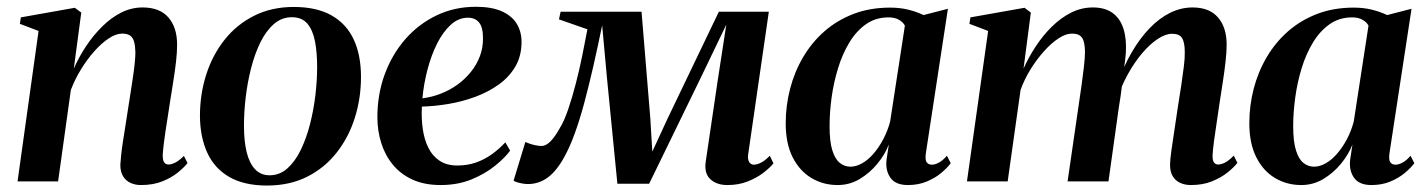

<svg xmlns="http://www.w3.org/2000/svg" viewBox="-20 -548 4309 580"><path d="M203 -341Q218.5 -376 240.2 -408.8Q262 -441.5 288.8 -468Q315.5 -494.5 346.2 -510Q377 -525.5 411 -525.5Q462.5 -525.5 488.8 -495.2Q515 -465 515 -413Q515 -390.5 511.8 -362Q508.5 -333.5 503.5 -302.2Q498.5 -271 493.5 -239.5Q489.5 -211.5 484.5 -180.8Q479.5 -150 476 -123.2Q472.5 -96.5 471.5 -80Q471.5 -63.5 476.2 -57.2Q481 -51 489 -51Q498 -51 509.8 -57Q521.5 -63 535.5 -77L546.5 -55.5Q536 -42 516.8 -26.5Q497.5 -11 470 0Q442.5 11 405.5 11Q388.5 11 374.2 4.5Q360 -2 351.8 -15.5Q343.5 -29 343.5 -50Q344 -60.5 346 -79.8Q348 -99 351.8 -123.2Q355.5 -147.5 359.8 -173.8Q364 -200 367.5 -223.5Q371.5 -248.5 375.2 -272.8Q379 -297 382.2 -319Q385.5 -341 387.2 -359.5Q389 -378 389 -390.5Q388.5 -410 385 -422.2Q381.5 -434.5 373 -440.5Q364.5 -446.5 349 -446.5Q330.5 -446.5 308.5 -432Q286.5 -417.5 264.8 -393Q243 -368.5 224.5 -338.2Q206 -308 194 -276L155.5 0H33L96.5 -454.5L40 -476L43 -495.5L206 -524.5L225.5 -510Z M867.5 -527Q936.5 -527 981.5 -501.5Q1026.5 -476 1048.5 -428.8Q1070.5 -381.5 1070.5 -315.5Q1070.5 -251.5 1052 -192.5Q1033.5 -133.5 997.2 -87.2Q961 -41 908 -14.2Q855 12.5 786.5 12.5Q718 12.5 673 -13.2Q628 -39 606.2 -86.5Q584.5 -134 584 -197.5Q584 -263.5 603 -322.8Q622 -382 658.5 -428Q695 -474 747.8 -500.5Q800.5 -527 867.5 -527ZM861.5 -496Q831 -496 807.2 -475.2Q783.5 -454.5 766.5 -419.8Q749.5 -385 738.5 -342Q727.5 -299 722.2 -254Q717 -209 717 -168.5Q717 -121.5 725.2 -88Q733.5 -54.5 750.8 -36.5Q768 -18.5 794.5 -18.5Q824.5 -18.5 848 -39.2Q871.5 -60 888.5 -95Q905.5 -130 916.5 -173Q927.5 -216 932.8 -260.8Q938 -305.5 938 -345.5Q938 -389.5 931.5 -423.2Q925 -457 908.5 -476.5Q892 -496 861.5 -496Z M1521 -93Q1506 -72 1476.2 -47.8Q1446.5 -23.5 1404.8 -6.2Q1363 11 1311 11Q1262 11 1226 -5.5Q1190 -22 1166.5 -50.8Q1143 -79.5 1131.5 -116.5Q1120 -153.5 1120 -194Q1120 -263 1142.2 -323.5Q1164.5 -384 1204.5 -429.8Q1244.5 -475.5 1298.8 -501.5Q1353 -527.5 1417.5 -527.5Q1465 -527.5 1495.5 -514Q1526 -500.5 1540.8 -476.5Q1555.5 -452.5 1555.5 -421.5Q1555.5 -379 1536.8 -347Q1518 -315 1486.5 -292.5Q1455 -270 1415.8 -255.5Q1376.5 -241 1334.8 -234Q1293 -227 1254.5 -226Q1252.5 -191 1257 -159Q1261.5 -127 1273.8 -102Q1286 -77 1307.8 -62.5Q1329.5 -48 1361.5 -48Q1392 -48 1418.2 -57.2Q1444.5 -66.5 1466.5 -82.5Q1488.5 -98.5 1506.5 -118ZM1393.5 -494.5Q1365 -494.5 1341.5 -473Q1318 -451.5 1300.2 -416Q1282.5 -380.5 1271.2 -337.2Q1260 -294 1256 -251Q1284.5 -254.5 1311.5 -265Q1338.5 -275.5 1361.8 -292.2Q1385 -309 1402.5 -330.8Q1420 -352.5 1429.8 -378.5Q1439.5 -404.5 1439 -433.5Q1439 -465.5 1427.2 -480Q1415.5 -494.5 1393.5 -494.5Z M2177.5 11Q2144.5 11 2125.5 -7Q2106.5 -25 2112 -60.5L2147.5 -301L2174 -473.5L2098.5 -316.5L1941 7H1845L1813.5 -313L1799 -471.5Q1785.5 -405.5 1772 -346.5Q1758.5 -287.5 1744.8 -236.5Q1731 -185.5 1716.2 -144.8Q1701.5 -104 1685 -74.5Q1662 -32 1635 -12Q1608 8 1574.5 8Q1566.5 8 1557.2 6.2Q1548 4.5 1541 2.2Q1534 0 1531.5 -2.5L1567 -119Q1571.5 -117 1580 -114Q1588.5 -111 1598.5 -109Q1608.5 -107 1616 -107Q1622.5 -107 1629.2 -110.5Q1636 -114 1642.8 -120.8Q1649.5 -127.5 1656.5 -137.5Q1663.5 -147.5 1670.5 -160Q1684 -181.5 1696.2 -217.2Q1708.5 -253 1719.5 -295.8Q1730.5 -338.5 1739.2 -381.5Q1748 -424.5 1754.5 -459.5L1668.5 -489.5L1673.5 -512.5H1918L1944.5 -190.5L1950.5 -90L1997 -190.5L2151.5 -512.5H2302.5L2240.5 -84.5Q2238.5 -72.5 2240.5 -65Q2242.5 -57.5 2247 -54Q2251.5 -50.5 2257 -50.5Q2267 -50.5 2279.5 -57Q2292 -63.5 2305.5 -77.5L2316.5 -54.5Q2306 -41.5 2286.2 -26.2Q2266.5 -11 2239 0Q2211.5 11 2177.5 11Z M2777 -86Q2774 -65.5 2779.2 -58Q2784.5 -50.5 2795 -50.5Q2804.5 -50.5 2816.2 -56.8Q2828 -63 2840.5 -77.5L2852 -55Q2842 -41.5 2823.8 -26Q2805.5 -10.5 2780 0.2Q2754.5 11 2722.5 11Q2685.5 11 2670 -10.8Q2654.5 -32.5 2658 -65L2665 -111.5Q2653.5 -81.5 2630.5 -53.5Q2607.5 -25.5 2577 -7.2Q2546.5 11 2510.5 11Q2466.5 11 2430.8 -10.5Q2395 -32 2374.2 -73.5Q2353.5 -115 2353.5 -175.5Q2353.5 -229 2366.8 -280Q2380 -331 2406 -375.2Q2432 -419.5 2470 -453Q2508 -486.5 2558 -505.8Q2608 -525 2669 -525Q2698.5 -525 2723.8 -518.8Q2749 -512.5 2770 -502.5L2843.5 -521.5ZM2713.5 -470.5Q2708.5 -480.5 2696 -488Q2683.5 -495.5 2664 -495.5Q2625.5 -495.5 2596.2 -475Q2567 -454.5 2546 -420Q2525 -385.5 2511.8 -342.5Q2498.5 -299.5 2492.2 -254Q2486 -208.5 2486 -166.5Q2486 -121 2494.2 -94.2Q2502.5 -67.5 2516.8 -56Q2531 -44.5 2549 -44.5Q2566.5 -44.5 2584.5 -54.8Q2602.5 -65 2618.8 -83.8Q2635 -102.5 2648.2 -127.5Q2661.5 -152.5 2669 -181Z M3094 -510 3072 -341Q3087.5 -375.5 3109.2 -408.5Q3131 -441.5 3158 -468Q3185 -494.5 3216 -510Q3247 -525.5 3281.5 -525.5Q3318 -525.5 3340.8 -509Q3363.5 -492.5 3373.5 -462Q3383.5 -431.5 3381 -389Q3380.5 -381 3379 -368Q3377.5 -355 3375.2 -339.2Q3373 -323.5 3370.5 -308L3356.5 -296Q3374.5 -348.5 3399.2 -390.8Q3424 -433 3453.2 -463.2Q3482.5 -493.5 3515.2 -509.5Q3548 -525.5 3582.5 -525.5Q3633.5 -525.5 3659.5 -495.2Q3685.5 -465 3685.5 -413Q3685.5 -390.5 3682.2 -362Q3679 -333.5 3674.2 -302.2Q3669.5 -271 3664.5 -239.5Q3660.5 -211 3655.8 -180.5Q3651 -150 3647.5 -123.5Q3644 -97 3643 -80Q3642.5 -63.5 3647.2 -57.2Q3652 -51 3660 -51Q3669 -51 3680.8 -57Q3692.5 -63 3707 -78L3718 -56Q3707.5 -42.5 3688.2 -27Q3669 -11.5 3641.2 -0.2Q3613.5 11 3577.5 11Q3559.5 11 3545.2 4.5Q3531 -2 3522.8 -15.5Q3514.5 -29 3514.5 -50Q3514.5 -63.5 3518.5 -92.8Q3522.5 -122 3528 -157Q3533.5 -192 3538 -224Q3543.5 -257 3548.2 -288.8Q3553 -320.5 3556.2 -347Q3559.5 -373.5 3559 -390.5Q3559 -419.5 3551 -432.8Q3543 -446 3520.5 -446Q3501.5 -446 3478 -430.8Q3454.5 -415.5 3430.8 -387.8Q3407 -360 3386.5 -322.8Q3366 -285.5 3352 -242L3373 -321.5Q3371 -304 3369.2 -288.8Q3367.5 -273.5 3365.2 -258Q3363 -242.5 3360 -225L3328.5 0H3205L3237.5 -223.5Q3242.5 -256.5 3247 -288.8Q3251.5 -321 3254.5 -347.5Q3257.5 -374 3257.5 -390Q3257.5 -420 3249.2 -433.2Q3241 -446.5 3218 -446.5Q3199.5 -446.5 3177.5 -432Q3155.5 -417.5 3133.8 -393.2Q3112 -369 3093.2 -338.8Q3074.5 -308.5 3063 -276.5L3024 0H2901L2965 -454.5L2908.5 -476L2911.5 -495.5L3075 -524.5Z M4177.5 -86Q4174.5 -65.5 4179.8 -58Q4185 -50.5 4195.5 -50.5Q4205 -50.5 4216.8 -56.8Q4228.5 -63 4241 -77.5L4252.5 -55Q4242.5 -41.5 4224.2 -26Q4206 -10.5 4180.5 0.2Q4155 11 4123 11Q4086 11 4070.5 -10.8Q4055 -32.5 4058.5 -65L4065.5 -111.5Q4054 -81.5 4031 -53.5Q4008 -25.5 3977.5 -7.2Q3947 11 3911 11Q3867 11 3831.2 -10.5Q3795.5 -32 3774.8 -73.5Q3754 -115 3754 -175.5Q3754 -229 3767.2 -280Q3780.5 -331 3806.5 -375.2Q3832.5 -419.5 3870.5 -453Q3908.5 -486.5 3958.5 -505.8Q4008.5 -525 4069.5 -525Q4099 -525 4124.2 -518.8Q4149.5 -512.5 4170.5 -502.5L4244 -521.5ZM4114 -470.5Q4109 -480.5 4096.5 -488Q4084 -495.5 4064.5 -495.5Q4026 -495.5 3996.8 -475Q3967.5 -454.5 3946.5 -420Q3925.5 -385.5 3912.2 -342.5Q3899 -299.5 3892.8 -254Q3886.5 -208.5 3886.5 -166.5Q3886.5 -121 3894.8 -94.2Q3903 -67.5 3917.2 -56Q3931.5 -44.5 3949.5 -44.5Q3967 -44.5 3985 -54.8Q4003 -65 4019.2 -83.8Q4035.5 -102.5 4048.8 -127.5Q4062 -152.5 4069.5 -181Z"/></svg>

Font: Merriweather 120pt SemiBold
Style: Italic
Weight: 600
Italic angle: -7.8°
Version: Version 2.101